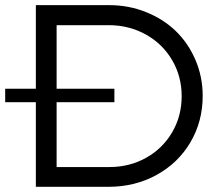

<svg xmlns="http://www.w3.org/2000/svg" viewBox="-20 -720 841 740"><path d="M0 -326.2V-377.9H118.2V-700.2H400.9Q476.1 -700.2 543 -673.3Q609.9 -646.5 657.7 -600.1Q705.6 -553.7 733.4 -488.8Q761.2 -423.8 761.2 -350.1Q761.2 -252 713.9 -171.6Q666.5 -91.3 583.3 -45.7Q500 0 397.9 0H118.2V-326.2ZM198.2 -76.2H401.9Q479 -76.2 542.7 -111.6Q606.4 -147 643.3 -209.7Q680.2 -272.5 680.2 -349.1Q680.2 -426.3 642.8 -489.3Q605.5 -552.2 541 -587.6Q476.6 -623 398.9 -623H198.2V-377.9H420.9V-326.2H198.2Z"/></svg>

Font: Montserrat Light
Style: Regular
Weight: 300
Designer: Julieta Ulanovsky
Foundry: Julieta Ulanovsky
Version: Version 1.000;PS 002.000;hotconv 1.0.70;makeotf.lib2.5.58329